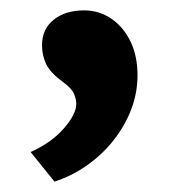

<svg xmlns="http://www.w3.org/2000/svg" viewBox="-20 -150 327 370"><path d="M39 143Q79 125 103 97.5Q127 70 127 50Q127 41 122.5 30.5Q118 20 100 7Q77 -10 69 -26.5Q61 -43 61 -63Q61 -94 83.5 -112Q106 -130 142 -130Q171 -130 194.5 -114Q218 -98 231.5 -70Q245 -42 245 -5Q245 29 233 60.5Q221 92 199.5 119.5Q178 147 148.5 168Q119 189 85 200Z"/></svg>

Font: Mach
Style: Bold
Weight: 700
Version: Version 1.002